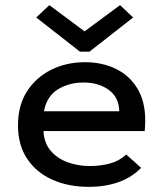

<svg xmlns="http://www.w3.org/2000/svg" viewBox="-20 -716 640 747"><path d="M326 11Q246 11 183.5 -17Q121 -45 85.5 -98.5Q50 -152 50 -228Q50 -306 85 -360.5Q120 -415 179 -444.5Q238 -474 311 -474Q377 -474 430 -448.5Q483 -423 514 -372.5Q545 -322 545 -248Q545 -227 543 -206H149Q152 -158 178.5 -128Q205 -98 245 -84Q285 -70 330 -70Q371 -70 408 -80Q445 -90 471 -115L529 -63Q492 -25 440 -7Q388 11 326 11ZM151 -283H444Q443 -337 403.5 -366Q364 -395 305 -395Q249 -395 205.5 -368.5Q162 -342 151 -283ZM172 -696 309 -594 447 -696 498 -648 328 -515H291L121 -648Z"/></svg>

Font: Inconsolata Expanded SemiBold
Style: Regular
Weight: 600
Width: 7
Monospace: yes
Designer: Raph Levien, Cyreal, Brenton Simpson
Foundry: Raph Levien, Cyreal, Google
Version: Version 3.001; ttfautohint (v1.8.2.53-6de2)